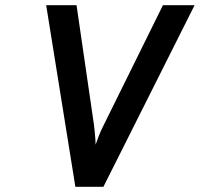

<svg xmlns="http://www.w3.org/2000/svg" viewBox="-20 -720 770 740"><path d="M270.5 0 158 -700H275L342 -240Q343.5 -228.5 345 -212.8Q346.5 -197 347.5 -183.2Q348.5 -169.5 348.5 -162.5Q352.5 -174 360.2 -194.5Q368 -215 378 -234.5L608 -700H730L378.5 0Z"/></svg>

Font: Overpass SemiBold
Style: Italic
Weight: 600
Italic angle: -10°
Designer: Delve Withrington, Dave Bailey, Thomas Jockin
Foundry: Delve Fonts LLC
Version: Version 4.000